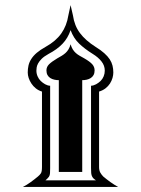

<svg xmlns="http://www.w3.org/2000/svg" viewBox="-20 -737 556 757"><path d="M70.3 0Q85 -7.3 100.8 -18.8Q116.7 -30.3 129.4 -41Q137.2 -47.4 141.4 -54Q145.5 -60.5 145.5 -78.6V-376Q131.3 -380.4 121.1 -388.7Q110.8 -397 103.8 -407.7Q96.7 -418.5 93 -429.7Q89.4 -440.9 89.4 -451.2Q89.4 -465.3 92.3 -478.5Q95.2 -491.7 103.3 -504.4Q111.3 -517.1 125 -528.8Q138.7 -540.5 159.7 -552.2Q200.2 -574.7 221.7 -605.2Q243.2 -635.7 249.5 -676.3L258.3 -716.8L267.6 -676.3Q273.4 -635.7 295.2 -606.7Q316.9 -577.6 356.9 -552.2Q377.4 -539.6 391.1 -527.3Q404.8 -515.1 412.6 -503.2Q420.4 -491.2 423.6 -478.3Q426.8 -465.3 426.8 -451.2Q426.8 -440.9 423.6 -429.7Q420.4 -418.5 413.6 -407.7Q406.7 -397 396 -388.7Q385.3 -380.4 370.6 -376V-78.6Q370.6 -64.9 375.5 -56.4Q380.4 -47.9 387.2 -41Q399.9 -30.3 415.5 -19Q431.2 -7.8 445.8 0ZM393.1 -458.5Q393.1 -478.5 380.1 -494.9Q367.2 -511.2 345.7 -524.4Q313.5 -544.4 291.7 -565.4Q270 -586.4 258.3 -618.2Q247.6 -586.4 226.3 -564.2Q205.1 -542 171.4 -524.4Q153.8 -514.6 144.3 -505.1Q134.8 -495.6 130.1 -486.8Q125.5 -478 124.5 -470.7Q123.5 -463.4 123.5 -458.5Q123.5 -446.8 128.2 -436Q132.8 -425.3 140.6 -417.7Q148.4 -410.2 158 -404.8Q167.5 -399.4 177.7 -398.9V-74.7Q177.7 -63 177.2 -54.4Q176.8 -45.9 172.9 -40L166 -32.2Q162.6 -28.3 159.2 -25.9H358.4Q354.5 -28.3 350.3 -32Q346.2 -35.6 343.8 -40Q340.3 -45.9 339.6 -54.4Q338.9 -63 338.9 -74.7V-398.9Q349.1 -399.4 358.9 -404.8Q368.7 -410.2 376.5 -417.7Q384.3 -425.3 388.7 -436Q393.1 -446.8 393.1 -458.5ZM353 -459.5Q353 -448.7 348.9 -441.2Q344.7 -433.6 337.6 -429.2Q330.6 -424.8 322 -422.9Q313.5 -420.9 304.2 -420.9V-59.1H211.9V-420.9Q203.1 -420.9 194.3 -422.9Q185.5 -424.8 178.5 -429.2Q171.4 -433.6 167.2 -441.2Q163.1 -448.7 163.1 -459.5Q163.1 -473.1 173.3 -483.4Q183.6 -493.7 205.6 -506.8Q215.3 -512.2 223.4 -517.1Q231.4 -522 238.3 -528.1Q245.1 -534.2 250.2 -542.7Q255.4 -551.3 258.3 -562.5Q261.7 -550.8 266.8 -542.5Q272 -534.2 278.8 -528.1Q285.6 -522 294.2 -517.1Q302.7 -512.2 312.5 -506.8Q334.5 -494.1 343.8 -483.6Q353 -473.1 353 -459.5Z"/></svg>

Font: Accordance
Style: Bold-Italic
Weight: 700
Italic angle: -11°
Version: Version 1.2 (build January 31, 2020) Miklal Software Solutio